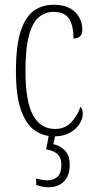

<svg xmlns="http://www.w3.org/2000/svg" viewBox="-20 -563 398 807"><path d="M208 10Q161 10 125 -15.5Q89 -41 68 -101Q47 -161 47 -263Q47 -371 67 -432Q87 -493 122.5 -518Q158 -543 205 -543Q264 -543 295 -513Q326 -483 326 -438Q326 -418 315.5 -409.5Q305 -401 289 -401Q289 -455 270.5 -484Q252 -513 205 -513Q170 -513 143.5 -491Q117 -469 102 -415Q87 -361 87 -264Q87 -136 119 -78.5Q151 -21 211 -21Q255 -21 281 -50.5Q307 -80 318 -114Q323 -109 325.5 -102.5Q328 -96 328 -84Q328 -65 314.5 -43Q301 -21 274.5 -5.5Q248 10 208 10ZM183 224Q157 224 132 214V187Q160 195 179 195Q206 195 222 179.5Q238 164 238 130Q238 100 221 84.5Q204 69 174 65L188 -9H216L204 43Q231 48 252 68.5Q273 89 273 130Q273 175 249 199.5Q225 224 183 224Z"/></svg>

Font: Noto Serif ExtraCondensed ExtraLight
Style: Regular
Weight: 200
Width: 2
Designer: Monotype Design Team
Foundry: Monotype Imaging Inc.
Version: Version 2.015